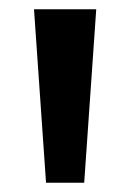

<svg xmlns="http://www.w3.org/2000/svg" viewBox="-20 -828 282 415"><path d="M79.5 -433 53.5 -808H188L162 -433Z"/></svg>

Font: Encode Sans SmExp SmBold
Style: Regular
Weight: 600
Width: 6
Designer: Multiple Designers
Foundry: Impallari Type
Version: Version 3.002; ttfautohint (v1.8.3) -l 8 -r 50 -G 200 -x 14 